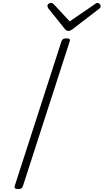

<svg xmlns="http://www.w3.org/2000/svg" viewBox="-20 -1277 707 1311"><path d="M105 14Q89 14 83.5 9Q78 4 80 -6L400 -996Q404 -1006 411 -1010.5Q418 -1015 433 -1015Q448 -1015 454 -1010.5Q460 -1006 456 -995L136 -5Q133 4 126 9Q119 14 105 14ZM645 -1257Q654 -1257 660.5 -1250Q667 -1243 667 -1236Q667 -1230 665 -1226Q663 -1222 658 -1218L477 -1079Q468 -1072 461 -1069Q454 -1066 446 -1066Q439 -1066 433.5 -1069.5Q428 -1073 422 -1080L309 -1221Q307 -1226 305.5 -1230Q304 -1234 304 -1237Q304 -1246 312.5 -1251.5Q321 -1257 329 -1257Q335 -1257 339 -1254.5Q343 -1252 348 -1247L456 -1131L624 -1246Q632 -1252 636 -1254.5Q640 -1257 645 -1257Z"/></svg>

Font: Playwrite RO ExtraLight
Style: Regular
Weight: 250
Version: Version 1.002